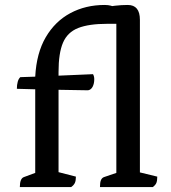

<svg xmlns="http://www.w3.org/2000/svg" viewBox="-20 -754 689 774"><path d="M60 0Q60 -34 76 -40L122 -57V-394L48 -396Q48 -412 51.5 -424.5Q55 -437 62 -443L122 -445Q127 -540 164.5 -604Q202 -668 263.5 -701Q325 -734 402 -734Q430 -734 447.5 -722Q465 -710 465 -691Q465 -674 456 -658H412Q338 -658 295 -641Q252 -624 234 -582Q216 -540 216 -464V-449L355 -455Q360 -446 360 -435Q360 -417 353.5 -404.5Q347 -392 335 -390L216 -392V-60L286 -42Q286 -26 282 -17Q278 -8 267 0ZM383 0Q383 -19 387 -28Q391 -37 399 -40L449 -57V-673L399 -683Q383 -686 383 -722Q418 -728 444 -731Q470 -734 495 -734Q544 -734 544 -674V-59L614 -42Q614 -26 610.5 -17Q607 -8 596 0Z"/></svg>

Font: Petrona Medium
Style: Regular
Weight: 500
Designer: Ringo R. Seeber
Foundry: Ringo R. Seeber
Version: Version 2.001; ttfautohint (v1.8.3)